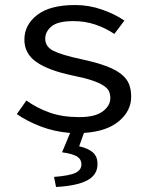

<svg xmlns="http://www.w3.org/2000/svg" viewBox="-20 -518 590 764"><path d="M227 88Q270 94 287 105Q304 116 304 136Q304 158 281 169.5Q258 181 195 186L203 226Q283 222 325.5 200.5Q368 179 368 135Q368 104 349 88Q330 72 295 64L314 11Q405 5 453.5 -36Q502 -77 502 -133Q502 -161 493.5 -183Q485 -205 462.5 -223Q440 -241 401 -255.5Q362 -270 301 -283Q226 -299 193 -315.5Q160 -332 160 -364Q160 -392 185 -413Q210 -434 272 -434Q319 -434 360 -420Q401 -406 435 -383L475 -436Q439 -461 387 -479.5Q335 -498 279 -498Q179 -498 128 -458.5Q77 -419 77 -360Q77 -305 124.5 -271.5Q172 -238 267 -218Q317 -208 346.5 -198Q376 -188 392.5 -177Q409 -166 414 -154Q419 -142 419 -128Q419 -97 388.5 -74.5Q358 -52 296 -52Q228 -52 177.5 -70Q127 -88 85 -118L47 -64Q87 -36 141.5 -15Q196 6 259 11Z"/></svg>

Font: Codetta
Style: Regular
Weight: 400
Italic angle: -11°
Designer: Ulrich Proeller
Foundry: PROSA GmbH
Version: Version 2.00;September 29, 2018;FontCreator 11.5.0.2427 64-b